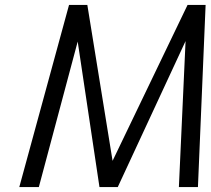

<svg xmlns="http://www.w3.org/2000/svg" viewBox="-20 -756 854 776"><path d="M259 -736H333L435 -106L738 -736H811L780 0H703L730 -590L456 0H382L294 -588L137 0H58Z"/></svg>

Font: Exo
Style: Italic
Weight: 400
Italic angle: -9°
Designer: Natanael Gama
Foundry: Natanael Gama
Version: Version 1.500; ttfautohint (v1.6)